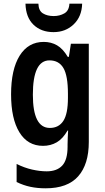

<svg xmlns="http://www.w3.org/2000/svg" viewBox="-20 -780 568 1040"><path d="M217 -553Q257 -553 289 -534.5Q321 -516 347 -472H353L364 -543H461V-11Q461 110 403.5 175Q346 240 227 240Q183 240 145 232Q107 224 70 206V108Q112 129 154 138.5Q196 148 233 148Q288 148 317 117Q346 86 346 15V3Q346 -14 347 -35Q348 -56 349 -73H346Q320 -28 287 -9Q254 10 213 10Q130 10 85 -63.5Q40 -137 40 -269Q40 -404 86.5 -478.5Q133 -553 217 -553ZM248 -453Q158 -453 158 -267Q158 -87 250 -87Q298 -87 323 -125Q348 -163 348 -250V-272Q348 -370 323.5 -411.5Q299 -453 248 -453ZM425 -760Q423 -690 379 -648Q335 -606 270 -606Q203 -606 161.5 -646Q120 -686 118 -760H188Q189 -722 212.5 -707.5Q236 -693 271 -693Q303 -693 328.5 -707.5Q354 -722 356 -760Z"/></svg>

Font: Noto Sans Malayalam Condensed SemiBold
Style: Regular
Weight: 600
Width: 3
Designer: Jelle Bosma - Monotype Design Team
Foundry: Monotype Imaging Inc.
Version: Version 2.104; ttfautohint (v1.8.4.7-5d5b)